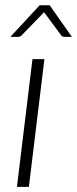

<svg xmlns="http://www.w3.org/2000/svg" viewBox="-20 -728 300 748"><path d="M20.5 0ZM153 -497.5 92.5 0H46L106.5 -497.5ZM260 -584.5H230Q227 -584.5 223.5 -586Q220 -587.5 217.5 -591.5L156 -674.5Q155 -675.5 153.8 -677.2Q152.5 -679 151.5 -680.5L146 -674.5L65.5 -591.5Q59.5 -584.5 51.5 -584.5H20.5L134.5 -707.5H173.5Z"/></svg>

Font: Lato Light
Style: Italic
Weight: 300
Italic angle: -7°
Designer: Lukasz Dziedzic
Foundry: tyPoland Lukasz Dziedzic
Version: Version 2.007; 2014-02-27